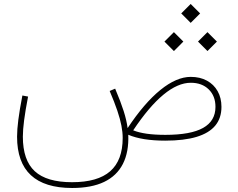

<svg xmlns="http://www.w3.org/2000/svg" viewBox="-20 -712 1206 972"><path d="M897.5 -644 945.3 -596.2 993.2 -644 945.3 -691.9ZM982.4 -501.5 1030.3 -453.6 1078.1 -501.5 1030.3 -549.3ZM812.5 -501.5 860.4 -453.6 908.2 -501.5 860.4 -549.3ZM945.8 -293Q1002.4 -293 1036.6 -259.5Q1070.8 -226.1 1070.8 -170.9Q1070.8 -99.6 1008.3 -64.5Q945.8 -29.3 816.9 -29.3Q710.4 -29.3 654.3 -52.2Q734.4 -172.4 807.4 -232.7Q880.4 -293 945.8 -293ZM945.8 -322.8Q873.5 -322.8 792 -256.6Q710.4 -190.4 626 -63.5Q621.1 -102.5 606.2 -149.4Q591.3 -196.3 563 -263.2L535.2 -251.5Q559.6 -194.3 574 -151.6Q588.4 -108.9 594.7 -75.7Q601.1 -42.5 601.1 -13.7Q601.1 99.6 537.8 155Q474.6 210.4 344.7 210.4Q216.3 210.4 156 154.8Q95.7 99.1 95.7 -20Q95.7 -54.7 102.1 -103.5Q108.4 -152.3 122.1 -223.1L93.3 -228.5Q79.1 -155.3 72.8 -105.7Q66.4 -56.2 66.4 -20Q66.4 109.9 136.2 174.8Q206.1 239.7 345.2 239.7Q442.9 239.7 507.1 209Q571.3 178.2 602.1 117.9Q632.8 57.6 629.4 -29.8Q699.2 0 816.4 0Q911.6 0 974.9 -19Q1038.1 -38.1 1069.6 -75.9Q1101.1 -113.8 1101.1 -170.9Q1101.1 -216.3 1081.8 -250.5Q1062.5 -284.7 1027.6 -303.7Q992.7 -322.8 945.8 -322.8Z"/></svg>

Font: Estedad VF
Style: Regular
Weight: 100
Designer: Amin Abedi
Version: Version 7.3